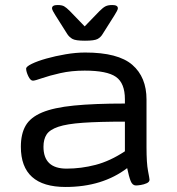

<svg xmlns="http://www.w3.org/2000/svg" viewBox="-20 -738 705 764"><path d="M241 6Q63 6 63 -154Q63 -205 82 -238Q101 -271 147.5 -290.5Q194 -310 274.5 -318Q355 -326 477 -326V-343Q477 -407 441.5 -432Q406 -457 317 -457Q264 -457 220 -447Q176 -437 147.5 -427Q119 -417 111 -417Q101 -417 92.5 -435Q84 -453 84 -465Q84 -473 106.5 -484Q129 -495 164.5 -505Q200 -515 241 -522Q282 -529 319 -529Q450 -529 506.5 -480Q563 -431 563 -342V-152Q563 -89 569 -58Q575 -27 575 -23Q575 -14 564 -9Q553 -4 540.5 -2Q528 0 521 0Q507 0 500 -17.5Q493 -35 486 -69Q387 6 241 6ZM245 -67Q303 -67 360.5 -82Q418 -97 477 -136V-254Q374 -254 310 -249.5Q246 -245 212 -233.5Q178 -222 165.5 -203Q153 -184 153 -154Q153 -67 245 -67ZM427 -718Q449 -718 449 -705Q449 -701 445 -693.5Q441 -686 436 -678L388 -602Q381 -590 368.5 -583Q356 -576 318 -576Q281 -576 268.5 -583Q256 -590 248 -602L200 -678Q195 -686 191 -693.5Q187 -701 187 -705Q187 -718 209 -718Q226 -718 235 -713Q244 -708 258 -694L317 -633L376 -694Q390 -708 400 -713Q410 -718 427 -718Z"/></svg>

Font: Asap Expanded
Style: Regular
Weight: 400
Width: 7
Designer: Pablo Cosgaya
Foundry: Omnibus-Type
Version: Version 3.001; ttfautohint (v1.8.4.7-5d5b)